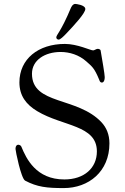

<svg xmlns="http://www.w3.org/2000/svg" viewBox="-20 -946 636 979"><path d="M267 -755C267 -749 273 -744 279 -744C287 -744 303 -759 318 -775C359 -818 415 -879 415 -900C415 -921 367 -926 363 -926C359 -926 349 -923 342 -907C290 -782 267 -769 267 -755ZM59 -187C59 -178 87 -37 108 -25C170 8 220 13 305 13C432 13 538 -71 538 -215C538 -261 522 -296 498 -322C375 -454 143 -410 143 -570C143 -640 210 -681 289 -681C335 -681 383 -666 420 -633C449 -607 461 -600 486 -539C489 -530 492 -525 500 -525C506 -525 514 -532 514 -553C514 -567 501 -643 493 -689C492 -694 484 -697 478 -697C471 -697 461 -689 455 -689C441 -689 375 -722 311 -722C175 -722 79 -645 79 -526C79 -458 113 -413 170 -379C300 -301 474 -309 474 -174C474 -89 409 -31 308 -31C164 -31 114 -137 89 -198C87 -204 79 -208 73 -208C66 -208 59 -202 59 -187Z"/></svg>

Font: OFL Sorts Mill Goudy
Style: Regular
Weight: 500
Version: Version 003.000